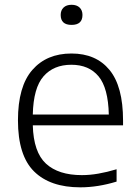

<svg xmlns="http://www.w3.org/2000/svg" viewBox="-20 -773 580 802"><path d="M315.5 9.5Q189.5 9.5 122.2 -57Q55 -123.5 55 -270.5Q55 -412 115 -480.8Q175 -549.5 278.5 -549.5Q381 -549.5 437.5 -480.8Q494 -412 494 -269.5V-249.5H117Q120 -137.5 172 -89.5Q224 -41.5 322 -41.5Q355.5 -41.5 391.2 -47.8Q427 -54 467 -66V-14.5Q388.5 9.5 315.5 9.5ZM278 -502.5Q204 -502.5 161.8 -454.2Q119.5 -406 117 -294.5H434.5Q432 -405.5 391.8 -454Q351.5 -502.5 278 -502.5ZM279 -669Q233.5 -669 233.5 -710.5Q233.5 -730 245.5 -741.5Q257.5 -753 279 -753Q300.5 -753 312.5 -741.5Q324.5 -730 324.5 -710.5Q324.5 -669 279 -669Z"/></svg>

Font: Encode Sans SemiExpanded SemiExpanded Light
Style: Regular
Weight: 300
Width: 6
Designer: Multiple Designers
Foundry: Impallari Type
Version: Version 3.000; ttfautohint (v1.8.3) -l 8 -r 50 -G 200 -x 14 